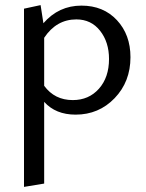

<svg xmlns="http://www.w3.org/2000/svg" viewBox="-20 -443 571 752"><path d="M299 -421Q385 -421 438 -364Q491 -307 491 -219Q491 -123 429 -58.5Q367 6 276 6Q198 6 153 -44V276L74 289V-409L139 -423L150 -352Q210 -421 299 -421ZM265 -51Q328 -51 367.5 -95.5Q407 -140 407 -212Q407 -278 372 -322.5Q337 -367 279 -367Q201 -367 153 -295V-107Q194 -51 265 -51Z"/></svg>

Font: EauTestInfant Medium
Style: Regular
Weight: 500
Designer: Christian Thalmann (Catharsis Fonts)
Version: Version 0.001;PS 000.001;hotconv 1.0.88;makeotf.lib2.5.64775